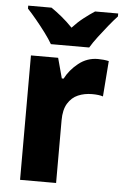

<svg xmlns="http://www.w3.org/2000/svg" viewBox="-54 -805 541 844"><g transform="rotate(5 216.5 -383.0)"><path d="M362 -559Q387 -559 410 -554L398 -397Q380 -403 350 -403Q316 -403 288 -391Q260 -379 243 -351Q226 -323 226 -277V0H67V-549H187L211 -460H219Q239 -499 276.5 -529Q314 -559 362 -559ZM150 -606Q138 -627 117.5 -654.5Q97 -682 75 -708.5Q53 -735 36 -753V-766H139Q161 -751 185.5 -731Q210 -711 234 -686Q258 -712 283 -731.5Q308 -751 331 -766H433V-753Q416 -735 394.5 -708.5Q373 -682 352.5 -655Q332 -628 319 -606Z"/></g></svg>

Font: Noto Sans Sinhala SemiCondensed ExtraBold
Style: Regular
Weight: 800
Width: 4
Designer: Jelle Bosma - Monotype Design Team
Foundry: Monotype Imaging Inc.
Version: Version 2.006; ttfautohint (v1.8.4.7-5d5b)